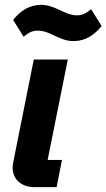

<svg xmlns="http://www.w3.org/2000/svg" viewBox="-20 -770 438 790"><path d="M283 -601C330 -601 368 -625 398 -663L355 -732C333 -715 320 -707 297 -707C271 -707 250 -717 225 -729C199 -741 178 -750 149 -750C102 -750 64 -726 34 -688L77 -619C99 -636 112 -644 135 -644C161 -644 182 -634 207 -622C233 -610 254 -601 283 -601ZM213 0 235 -112H176L259 -525H119L35 -105C33 -95 32 -88 32 -80C32 -32 68 0 122 0Z"/></svg>

Font: Braiins Sans
Style: Bold Italic
Weight: 700
Italic angle: -11.31°
Designer: Mike Abbink, Paul van der Laan, Pieter van Rosmalen, Jiri Chlebus, Lubos Buracinsky
Foundry: Bold Monday, Sudetype
Version: Version 1.000;hotconv 1.0.109;makeotfexe 2.5.65596